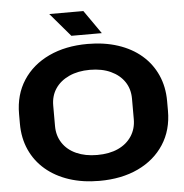

<svg xmlns="http://www.w3.org/2000/svg" viewBox="-61 -979 1005 1049"><g transform="rotate(-5 442.0 -455.0)"><path d="M442 11Q351 11 276.5 -13.5Q202 -38 148 -84Q94 -130 65 -194.5Q36 -259 36 -338V-391Q36 -497 87 -575.5Q138 -654 229.5 -697Q321 -740 442 -740Q533 -740 608 -715.5Q683 -691 736.5 -645Q790 -599 819 -534.5Q848 -470 848 -391V-338Q848 -232 797 -153.5Q746 -75 655 -32Q564 11 442 11ZM442 -131Q509 -131 557 -153Q605 -175 631.5 -215.5Q658 -256 658 -308V-421Q658 -474 631.5 -513.5Q605 -553 556.5 -575.5Q508 -598 442 -598Q377 -598 328 -575.5Q279 -553 252.5 -513.5Q226 -474 226 -421V-308Q226 -256 252.5 -215.5Q279 -175 328 -153Q377 -131 442 -131ZM358 -792 248 -921H435L525 -792Z"/></g></svg>

Font: Hubot Sans SemiExpanded
Style: Bold
Weight: 700
Width: 6
Designer: Deni Anggara
Foundry: GitHub, Inc., Subsidiary of Microsoft Corporation
Version: Version 2.000